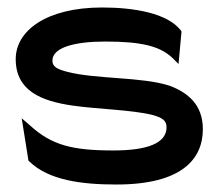

<svg xmlns="http://www.w3.org/2000/svg" viewBox="-20 -482 585 513"><path d="M22 -324C22 -239 91 -212 173 -200C242 -190 329 -189 387 -175C412 -168 425 -161 425 -142C425 -99 373 -80 283 -80C173 -80 118 -94 60 -147L38 -166L56 -53L58 -51C110 0 199 11 291 11C466 11 522 -57 522 -137C522 -203 481 -235 433 -253C359 -277 238 -270 160 -290C134 -297 120 -303 120 -320C120 -355 179 -371 261 -371C361 -371 409 -358 442 -326L457 -311L465 -398L463 -401C427 -447 338 -462 253 -462C104 -462 22 -400 22 -324Z"/></svg>

Font: Charger Pro
Style: ExBdSuExt
Weight: 400
Designer: Jasper
Foundry: Cannot Into Space Fonts
Version: Version 1.09